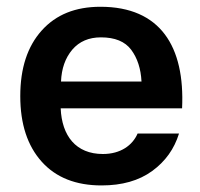

<svg xmlns="http://www.w3.org/2000/svg" viewBox="-20 -548 598 573"><path d="M523.4 -224.6C532.2 -409.2 458.5 -527.8 279.8 -527.8C205.1 -527.8 147 -504.4 104.5 -457C62 -409.7 40.5 -344.7 40.5 -261.2C40.5 -177.7 62 -112.8 104.5 -65.4C147 -18.1 206.5 5.4 283.2 5.4C344.2 5.4 394.5 -8.8 434.1 -37.6C473.6 -66.4 500 -103.5 514.2 -149.4H390.6C375.5 -114.3 339.8 -88.4 287.1 -88.4C206.5 -88.4 164.6 -142.6 161.1 -224.6ZM162.1 -304.7C163.6 -343.3 174.8 -375 195.8 -399.9C216.8 -424.3 245.1 -436.5 281.2 -436.5C322.8 -436.5 353 -424.3 371.6 -399.4C390.1 -374.5 400.4 -342.8 402.3 -304.7Z"/></svg>

Font: Estedad SemiBold
Style: Regular
Weight: 600
Designer: Amin Abedi
Version: Version 7.3